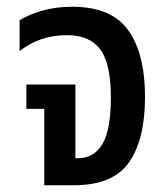

<svg xmlns="http://www.w3.org/2000/svg" viewBox="-20 -548 498 568"><path d="M111 0V-226H58V-298H203V-80H211Q258 -80 283 -122Q308 -164 308 -260Q308 -360 276.5 -402Q245 -444 178 -444Q98 -444 38 -397V-488Q63 -504 103.5 -516Q144 -528 194 -528Q309 -528 359 -459Q409 -390 409 -261Q409 -135 361.5 -67.5Q314 0 199 0Z"/></svg>

Font: Noto Sans Thai UI Cond Med
Style: Regular
Weight: 500
Width: 3
Designer: Monotype Design Team
Foundry: Monotype Imaging Inc.
Version: Version 2.000; ttfautohint (v1.8.4.7-5d5b)